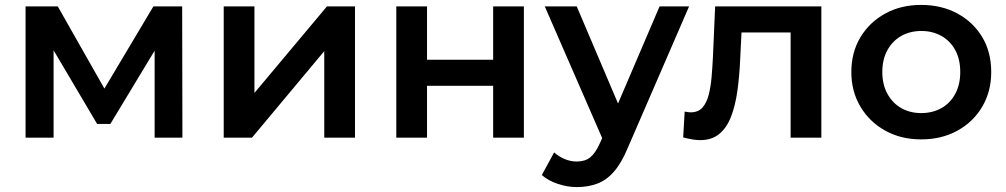

<svg xmlns="http://www.w3.org/2000/svg" viewBox="-20 -560 4091 781"><path d="M84 0V-534H215L430 -155H378L604 -534H721L722 0H609V-400L629 -387L429 -56H375L174 -396L198 -402V0Z M890 0V-534H1015V-182L1310 -534H1424V0H1299V-352L1005 0Z M1592 0V-534H1717V-317H1986V-534H2111V0H1986V-211H1717V0Z M2327 201Q2288 201 2249 188Q2210 175 2184 152L2234 60Q2253 77 2277 87Q2301 97 2326 97Q2360 97 2381 80Q2402 63 2420 23L2451 -47L2461 -62L2663 -534H2783L2533 43Q2508 103 2477.5 138Q2447 173 2409.5 187Q2372 201 2327 201ZM2437 19 2196 -534H2326L2522 -73Z M2759 -1 2765 -106Q2772 -105 2778 -104Q2784 -103 2789 -103Q2820 -103 2837 -122Q2854 -141 2862.5 -173.5Q2871 -206 2874.5 -246.5Q2878 -287 2880 -328L2889 -534H3321V0H3196V-462L3225 -428H2971L2998 -463L2991 -322Q2988 -251 2979.5 -190.5Q2971 -130 2953.5 -85Q2936 -40 2905.5 -15Q2875 10 2828 10Q2813 10 2795.5 7Q2778 4 2759 -1Z M3727 7Q3645 7 3581 -28.5Q3517 -64 3480 -126Q3443 -188 3443 -267Q3443 -347 3480 -408.5Q3517 -470 3581 -505Q3645 -540 3727 -540Q3810 -540 3874.5 -505Q3939 -470 3975.5 -409Q4012 -348 4012 -267Q4012 -188 3975.5 -126Q3939 -64 3874.5 -28.5Q3810 7 3727 7ZM3727 -100Q3773 -100 3809 -120Q3845 -140 3865.5 -178Q3886 -216 3886 -267Q3886 -319 3865.5 -356.5Q3845 -394 3809 -414Q3773 -434 3728 -434Q3682 -434 3646.5 -414Q3611 -394 3590 -356.5Q3569 -319 3569 -267Q3569 -216 3590 -178Q3611 -140 3646.5 -120Q3682 -100 3727 -100Z"/></svg>

Font: MOST Montserrat SemiBold
Style: Regular
Weight: 600
Designer: Julieta Ulanovsky
Foundry: Julieta Ulanovsky
Version: Version 8.000;March 11, 2024;FontCreator 15.0.0.2926 64-bit